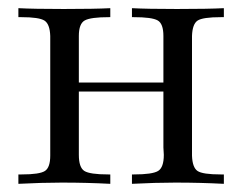

<svg xmlns="http://www.w3.org/2000/svg" viewBox="-20 -450 595 470"><path d="M25 0V-23H33Q77 -23 90 -31.5Q103 -40 103 -69V-362Q102 -391 89 -399.5Q76 -408 32 -408H25V-430Q62 -428 136 -428Q212 -428 250 -430V-408H247Q202 -408 187.5 -400Q173 -392 173 -362V-248H380V-362Q380 -392 366 -400Q352 -408 307 -408H303V-430Q340 -428 413 -428Q490 -428 528 -430V-408H521Q476 -408 463.5 -399.5Q451 -391 450 -362V-69Q451 -40 463.5 -31.5Q476 -23 520 -23H528V0Q470 -3 412 -3H408Q361 -3 303 0V-23H308Q353 -23 367 -31.5Q381 -40 381 -71Q381 -74 380.5 -80Q380 -86 380 -89V-226H173V-71Q173 -40 186.5 -31.5Q200 -23 245 -23H250V0Q192 -3 134 -3H130Q83 -3 25 0Z"/></svg>

Font: CMU Serif
Style: Roman
Weight: 500
Version: Version 0.7.0